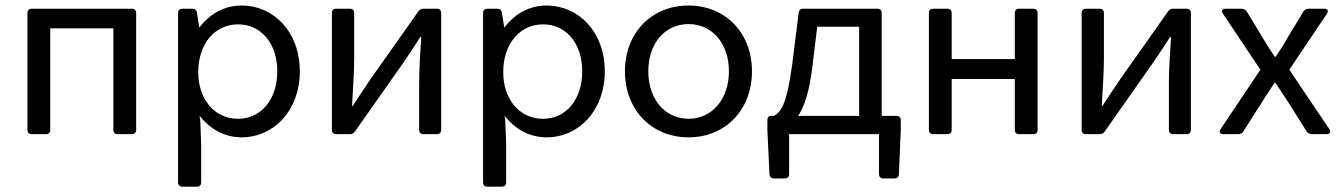

<svg xmlns="http://www.w3.org/2000/svg" viewBox="-20 -494 4944 707"><path d="M81.1 -446.3V-15.6C81.1 -5.9 86.9 0 96.7 0H149.4C159.2 0 165 -5.9 165 -15.6V-389.6H397.5V-15.6C397.5 -5.9 403.3 0 413.1 0H465.8C475.6 0 481.4 -5.9 481.4 -15.6V-446.3C481.4 -456.1 475.6 -461.9 465.8 -461.9H96.7C86.9 -461.9 81.1 -456.1 81.1 -446.3Z M870.1 -473.6C801.8 -473.6 751 -440.4 713.9 -392.6L705.1 -447.3C704.1 -456.1 697.3 -461.9 688.5 -461.9H651.4C641.6 -461.9 635.7 -456.1 635.7 -446.3V177.7C635.7 187.5 641.6 193.4 651.4 193.4H705.1C714.8 193.4 720.7 187.5 720.7 177.7V37.1L717.8 -43C717.8 -50.8 716.8 -54.7 715.8 -61.5L714.8 -67.4C752 -21.5 802.7 11.7 870.1 11.7C986.3 11.7 1084 -85 1084 -231.4C1084 -377.9 986.3 -473.6 870.1 -473.6ZM856.4 -56.6C770.5 -56.6 710 -127.9 710 -228.5C710 -332 770.5 -404.3 856.4 -404.3C942.4 -404.3 1001 -333 1001 -231.4C1001 -128.9 942.4 -56.6 856.4 -56.6Z M1202.1 -446.3V-15.6C1202.1 -5.9 1208 0 1217.8 0H1268.6C1276.4 0 1282.2 -2.9 1287.1 -9.8L1462.9 -259.8C1481.4 -286.1 1509.8 -329.1 1527.3 -357.4H1531.2C1527.3 -297.9 1523.4 -237.3 1523.4 -187.5V-15.6C1523.4 -5.9 1529.3 0 1539.1 0H1588.9C1598.6 0 1604.5 -5.9 1604.5 -15.6V-446.3C1604.5 -456.1 1598.6 -461.9 1588.9 -461.9H1539.1C1531.2 -461.9 1525.4 -459 1520.5 -452.1L1344.7 -203.1C1326.2 -176.8 1297.9 -132.8 1279.3 -104.5H1276.4C1279.3 -164.1 1284.2 -225.6 1284.2 -275.4V-446.3C1284.2 -456.1 1278.3 -461.9 1268.6 -461.9H1217.8C1208 -461.9 1202.1 -456.1 1202.1 -446.3Z M1993.2 -473.6C1924.8 -473.6 1874 -440.4 1836.9 -392.6L1828.1 -447.3C1827.1 -456.1 1820.3 -461.9 1811.5 -461.9H1774.4C1764.6 -461.9 1758.8 -456.1 1758.8 -446.3V177.7C1758.8 187.5 1764.6 193.4 1774.4 193.4H1828.1C1837.9 193.4 1843.8 187.5 1843.8 177.7V37.1L1840.8 -43C1840.8 -50.8 1839.8 -54.7 1838.9 -61.5L1837.9 -67.4C1875 -21.5 1925.8 11.7 1993.2 11.7C2109.4 11.7 2207 -85 2207 -231.4C2207 -377.9 2109.4 -473.6 1993.2 -473.6ZM1979.5 -56.6C1893.6 -56.6 1833 -127.9 1833 -228.5C1833 -332 1893.6 -404.3 1979.5 -404.3C2065.4 -404.3 2124 -333 2124 -231.4C2124 -128.9 2065.4 -56.6 1979.5 -56.6Z M2515.6 11.7C2651.4 11.7 2749 -89.8 2749 -231.4C2749 -373 2651.4 -473.6 2515.6 -473.6C2378.9 -473.6 2281.2 -373 2281.2 -231.4C2281.2 -89.8 2378.9 11.7 2515.6 11.7ZM2515.6 -56.6C2428.7 -56.6 2367.2 -128.9 2367.2 -231.4C2367.2 -335 2428.7 -405.3 2515.6 -405.3C2601.6 -405.3 2664.1 -335 2664.1 -231.4C2664.1 -128.9 2601.6 -56.6 2515.6 -56.6Z M3226.6 -67.4V-446.3C3226.6 -456.1 3220.7 -461.9 3210.9 -461.9H2937.5C2927.7 -461.9 2921.9 -456.1 2920.9 -447.3L2897.5 -259.8C2877.9 -112.3 2856.4 -80.1 2829.1 -67.4H2817.4C2810.5 -67.4 2805.7 -61.5 2805.7 -51.8V-13.7L2813.5 147.5C2813.5 157.2 2820.3 163.1 2830.1 163.1H2870.1C2879.9 163.1 2885.7 157.2 2885.7 147.5V0H3216.8V147.5C3216.8 157.2 3222.7 163.1 3232.4 163.1H3273.4C3283.2 163.1 3290 158.2 3290 147.5L3296.9 -13.7V-51.8C3296.9 -61.5 3291 -67.4 3281.2 -67.4ZM2970.7 -243.2 2989.3 -395.5H3143.6V-67.4H2918.9C2941.4 -100.6 2960 -155.3 2970.7 -243.2Z M3400.4 -446.3V-15.6C3400.4 -5.9 3406.2 0 3416 0H3468.8C3478.5 0 3484.4 -5.9 3484.4 -15.6V-203.1H3716.8V-15.6C3716.8 -5.9 3722.7 0 3732.4 0H3785.2C3794.9 0 3800.8 -5.9 3800.8 -15.6V-446.3C3800.8 -456.1 3794.9 -461.9 3785.2 -461.9H3732.4C3722.7 -461.9 3716.8 -456.1 3716.8 -446.3V-276.4H3484.4V-446.3C3484.4 -456.1 3478.5 -461.9 3468.8 -461.9H3416C3406.2 -461.9 3400.4 -456.1 3400.4 -446.3Z M3962.9 -446.3V-15.6C3962.9 -5.9 3968.8 0 3978.5 0H4029.3C4037.1 0 4043 -2.9 4047.9 -9.8L4223.6 -259.8C4242.2 -286.1 4270.5 -329.1 4288.1 -357.4H4292C4288.1 -297.9 4284.2 -237.3 4284.2 -187.5V-15.6C4284.2 -5.9 4290 0 4299.8 0H4349.6C4359.4 0 4365.2 -5.9 4365.2 -15.6V-446.3C4365.2 -456.1 4359.4 -461.9 4349.6 -461.9H4299.8C4292 -461.9 4286.1 -459 4281.2 -452.1L4105.5 -203.1C4086.9 -176.8 4058.6 -132.8 4040 -104.5H4037.1C4040 -164.1 4044.9 -225.6 4044.9 -275.4V-446.3C4044.9 -456.1 4039.1 -461.9 4029.3 -461.9H3978.5C3968.8 -461.9 3962.9 -456.1 3962.9 -446.3Z M4621.1 -237.3 4474.6 -18.6C4467.8 -7.8 4471.7 0 4484.4 0H4540C4547.9 0 4554.7 -3.9 4558.6 -10.7L4621.1 -108.4C4637.7 -135.7 4655.3 -162.1 4672.9 -188.5H4676.8C4695.3 -162.1 4710.9 -135.7 4729.5 -108.4L4791 -10.7C4794.9 -3.9 4802.7 0 4810.5 0H4865.2C4877.9 0 4881.8 -7.8 4875 -18.6L4727.5 -237.3L4866.2 -443.4C4873 -454.1 4869.1 -461.9 4856.4 -461.9H4798.8C4791 -461.9 4783.2 -458 4779.3 -451.2L4723.6 -359.4C4710 -334 4693.4 -309.6 4677.7 -285.2H4673.8C4657.2 -309.6 4641.6 -334 4627 -359.4L4571.3 -451.2C4567.4 -458 4559.6 -461.9 4551.8 -461.9H4493.2C4480.5 -461.9 4476.6 -454.1 4483.4 -443.4Z"/></svg>

Font: Ed Sans Neue
Style: Regular
Weight: 400
Designer: Stephen Hutchings
Version: Version 1.004;PS 001.004;hotconv 1.0.88;makeotf.lib2.5.64775